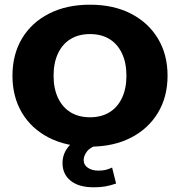

<svg xmlns="http://www.w3.org/2000/svg" viewBox="-20 -614 766 817"><path d="M363 10Q263 10 188.5 -28Q114 -66 73.5 -134Q33 -202 33 -292Q33 -382 73.5 -450Q114 -518 188.5 -556Q263 -594 363 -594Q463 -594 537 -556Q611 -518 652 -450Q693 -382 693 -292Q693 -202 652 -134Q611 -66 537 -28Q463 10 363 10ZM363 -115Q411 -115 445.5 -136Q480 -157 499 -197Q518 -237 518 -292Q518 -347 499 -387Q480 -427 445.5 -448Q411 -469 363 -469Q315 -469 280.5 -448Q246 -427 227 -387Q208 -347 208 -292Q208 -237 227 -197Q246 -157 280.5 -136Q315 -115 363 -115ZM379 183Q315 183 280.5 155Q246 127 246 80Q246 37 276.5 4Q307 -29 357 -45L403 0Q365 11 350.5 30Q336 49 336 67Q336 88 354 100Q372 112 398 112Q416 112 429 109Q442 106 457 99L474 167Q448 176 426.5 179.5Q405 183 379 183Z"/></svg>

Font: Rokkitt ExtraBold
Style: Regular
Weight: 800
Version: Version 3.103